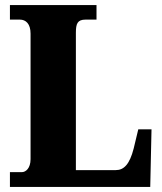

<svg xmlns="http://www.w3.org/2000/svg" viewBox="-20 -734 638 754"><path d="M19 0H570L575 -226H523L505 -151C489 -88 466 -66 435 -66H278V-605C278 -641 284 -657 316 -657H359V-714H19V-657H58C81 -657 100 -641 100 -602V-109C100 -73 81 -58 66 -58H19Z"/></svg>

Font: Noto Serif Devanagari Condensed Black
Style: Regular
Weight: 900
Width: 3
Designer: Universal Thirst, Indian Type Foundry and the Monotype Design Team
Foundry: Monotype Imaging Inc.
Version: Version 2.004